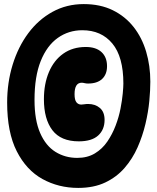

<svg xmlns="http://www.w3.org/2000/svg" viewBox="-20 -785 771 940"><path d="M363 135Q267 135 188 91.5Q109 48 62 -44.5Q15 -137 15 -283Q15 -381 42 -468.5Q69 -556 118.5 -622.5Q168 -689 237 -727Q306 -765 390 -765Q471 -765 532 -735Q593 -705 634 -653Q675 -601 695.5 -532Q716 -463 716 -385Q716 -344 711 -290.5Q706 -237 692 -178Q678 -119 653.5 -63.5Q629 -8 590 37Q551 82 495 108.5Q439 135 363 135ZM358 -12Q408 -12 444.5 -34Q481 -56 505.5 -92Q530 -128 546 -170Q562 -212 570 -253.5Q578 -295 581 -327.5Q584 -360 584 -376Q584 -507 530 -572Q476 -637 383 -637Q316 -637 263 -599.5Q210 -562 179.5 -486.5Q149 -411 149 -296Q149 -197 176.5 -134Q204 -71 251.5 -41.5Q299 -12 358 -12ZM366 -93Q278 -93 236.5 -147.5Q195 -202 195 -299Q195 -374 219.5 -432Q244 -490 290 -522.5Q336 -555 400 -555Q450 -555 477 -530Q504 -505 504 -461Q504 -421 480 -398.5Q456 -376 411 -376Q402 -376 394 -378Q386 -380 380 -380Q345 -380 345 -324Q345 -296 354 -284.5Q363 -273 378 -273Q384 -273 393 -274.5Q402 -276 411 -276Q446 -276 469 -256.5Q492 -237 492 -198Q492 -150 460.5 -121.5Q429 -93 366 -93Z"/></svg>

Font: DynaPuff Condensed
Style: Bold
Weight: 700
Width: 3
Designer: Toshi Omagari, Jennifer Daniel
Foundry: Google Fonts
Version: Version 2.000; ttfautohint (v1.8.4.7-5d5b)